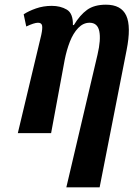

<svg xmlns="http://www.w3.org/2000/svg" viewBox="-20 -568 584 819"><path d="M263 231 396 -335Q411 -399 403.5 -435Q396 -471 362 -471Q335 -471 313.5 -448.5Q292 -426 278 -390Q264 -354 256 -313L198 0H56L156 -419Q162 -447 159.5 -459Q157 -471 142 -471Q126 -471 92 -455L81 -507Q102 -521 133.5 -532Q165 -543 201 -543Q238 -543 265 -527Q292 -511 291 -461H295Q321 -504 351.5 -526Q382 -548 432 -548Q497 -548 518.5 -501.5Q540 -455 520 -354L405 231Z"/></svg>

Font: Noto Serif ExtraCondensed
Style: Bold Italic
Weight: 700
Width: 2
Italic angle: -12°
Designer: Monotype Design Team
Foundry: Monotype Imaging Inc.
Version: Version 2.013; ttfautohint (v1.8.4.7-5d5b)